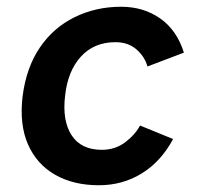

<svg xmlns="http://www.w3.org/2000/svg" viewBox="-20 -537 585 569"><path d="M525 -381 417 -340Q409 -369 384.5 -390.5Q360 -412 322 -412Q259 -412 220 -369.5Q181 -327 173 -254Q164 -180 192 -136.5Q220 -93 282 -93Q321 -93 350.5 -115Q380 -137 395 -165L493 -125Q457 -58 400 -23Q343 12 273 12Q198 12 143.5 -19Q89 -50 63 -109Q37 -168 47 -252Q58 -337 98 -396Q138 -455 201 -486Q264 -517 339 -517Q405 -517 454.5 -482.5Q504 -448 525 -381Z"/></svg>

Font: Inclusive Sans SemiBold
Style: Italic
Weight: 600
Italic angle: -7°
Designer: Olivia King
Foundry: Olivia King
Version: Version 2.004